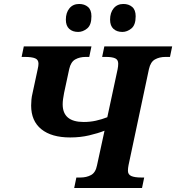

<svg xmlns="http://www.w3.org/2000/svg" viewBox="-20 -948 888 968"><path d="M354 0 365 -53H385Q416 -53 439 -65.5Q462 -78 469 -114L507 -289Q474 -276 429.5 -265.5Q385 -255 334 -255Q240 -255 188.5 -296.5Q137 -338 137 -416Q137 -430 138.5 -446Q140 -462 144 -478L170 -599Q172 -607 173 -614.5Q174 -622 174 -627Q174 -647 157 -654Q140 -661 105 -661H89L100 -714H441L430 -661H412Q382 -661 359.5 -648.5Q337 -636 329 -600L303 -479Q300 -463 298 -449Q296 -435 296 -422Q296 -333 402 -333Q434 -333 463.5 -339.5Q493 -346 521 -357L573 -599Q576 -614 576 -627Q576 -647 560.5 -654Q545 -661 515 -661H495L506 -714H848L837 -661H814Q784 -661 761.5 -648.5Q739 -636 731 -600L628 -115Q625 -100 625 -87Q625 -68 642 -60.5Q659 -53 693 -53H707L696 0ZM597 -787Q569 -787 552 -802.5Q535 -818 535 -849Q535 -884 553 -906Q571 -928 602 -928Q629 -928 646.5 -913Q664 -898 664 -866Q664 -822 642.5 -804.5Q621 -787 597 -787ZM374 -787Q346 -787 329 -802.5Q312 -818 312 -849Q312 -884 330 -906Q348 -928 379 -928Q406 -928 423.5 -913Q441 -898 441 -866Q441 -822 419.5 -804.5Q398 -787 374 -787Z"/></svg>

Font: Noto Serif
Style: Bold Italic
Weight: 700
Italic angle: -12°
Designer: Monotype Design Team
Foundry: Monotype Imaging Inc.
Version: Version 2.013